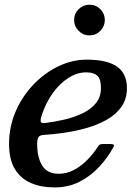

<svg xmlns="http://www.w3.org/2000/svg" viewBox="-20 -785 588 816"><path d="M360 -634.5Q387.5 -634.5 406.5 -654Q425.5 -673.5 425.5 -700Q425.5 -727 406.5 -746Q387.5 -765 360 -765Q333.5 -765 314.2 -746Q295 -727 295 -700Q295 -673.5 314.2 -654Q333.5 -634.5 360 -634.5ZM18.5 -173Q18.5 -106.5 43.5 -66Q68.5 -25.5 111.8 -7Q155 11.5 212 11.5Q271.5 11.5 318.8 -13Q366 -37.5 401.2 -75.5Q436.5 -113.5 459 -154.5Q466.5 -166.5 463.5 -169.8Q460.5 -173 445 -173H422Q410 -173 405.5 -171.2Q401 -169.5 397 -163Q379 -134.5 353.5 -108Q328 -81.5 296.8 -64Q265.5 -46.5 229 -46.5Q180.5 -46.5 159.2 -81.5Q138 -116.5 138 -172Q138 -193.5 143.5 -202Q149 -210.5 165 -211.5Q205.5 -214 253 -220.8Q300.5 -227.5 347.5 -240.8Q394.5 -254 433.5 -276Q472.5 -298 496 -331Q519.5 -364 519.5 -410.5Q519.5 -472 477.5 -501.8Q435.5 -531.5 348 -531.5Q287.5 -531.5 228.8 -503.5Q170 -475.5 122.5 -426Q75 -376.5 46.8 -311.8Q18.5 -247 18.5 -173ZM173.5 -262.5Q155.5 -260 153.2 -267.8Q151 -275.5 157 -294Q174.5 -348 204.2 -389.2Q234 -430.5 271 -454Q308 -477.5 346 -477.5Q377.5 -477.5 393.2 -463.8Q409 -450 409 -411Q409 -372 386.8 -345.5Q364.5 -319 329 -302.5Q293.5 -286 252.5 -276.5Q211.5 -267 173.5 -262.5Z"/></svg>

Font: Besley Medium
Style: Italic
Weight: 500
Italic angle: -13°
Designer: Owen Earl
Foundry: indestructible type*
Version: Version 2.001